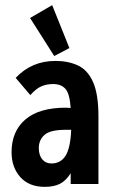

<svg xmlns="http://www.w3.org/2000/svg" viewBox="-20 -716 440 747"><path d="M154 11Q93 11 59 -27Q25 -65 25 -124Q25 -205 78.5 -251Q132 -297 236 -297Q244 -297 255 -296Q251 -353 234 -371Q217 -389 187 -389Q161 -389 140.5 -380Q120 -371 98 -346L41 -413Q103 -479 196 -479Q245 -479 283 -461.5Q321 -444 342 -397Q363 -350 363 -263V0H255V-42Q236 -12 212.5 -0.5Q189 11 154 11ZM131 -140Q131 -112 144.5 -96Q158 -80 180 -80Q216 -80 235 -110Q254 -140 257 -211Q251 -211 245 -211Q239 -211 235 -211Q176 -211 153.5 -191.5Q131 -172 131 -140ZM191 -498 97 -646 183 -696 250 -529Z"/></svg>

Font: Inconsolata Condensed ExtraBold
Style: Regular
Weight: 800
Width: 3
Monospace: yes
Designer: Raph Levien, Cyreal, Brenton Simpson
Foundry: Raph Levien, Cyreal, Google
Version: Version 3.001; ttfautohint (v1.8.2.53-6de2)